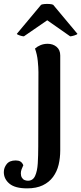

<svg xmlns="http://www.w3.org/2000/svg" viewBox="-119 -756 425 1004"><path d="M23 229Q-40 229 -69.5 204.5Q-99 180 -99 144Q-99 121 -84 102Q-69 83 -37 83Q-22 83 -12.5 88.5Q-3 94 3 108Q-2 118 -6 129Q-10 140 -10 150Q-10 164 -4.5 173Q1 182 9.5 185.5Q18 189 27 189Q53 189 64.5 164Q76 139 78.5 98Q81 57 81 9L82 -379Q82 -403 78.5 -437.5Q75 -472 64 -502Q76 -513 93 -520Q110 -527 130 -527Q158 -527 177 -511Q196 -495 196 -466V30Q196 70 187.5 105.5Q179 141 158.5 169Q138 197 104.5 213Q71 229 23 229ZM6 -566Q-2 -566 -15.5 -570.5Q-29 -575 -31 -579L96 -731Q102 -734 115 -735Q128 -736 140.5 -735Q153 -734 159 -731L286 -579Q284 -575 269.5 -570.5Q255 -566 248 -566L128 -650Z"/></svg>

Font: Arima SemiBold
Style: Regular
Weight: 600
Designer: Joana Correia and Natanael Gama
Foundry: NDISCOVER
Version: Version 1.101;gftools[0.9.23]